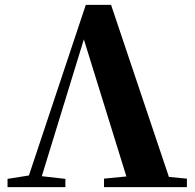

<svg xmlns="http://www.w3.org/2000/svg" viewBox="-20 -770 801 790"><path d="M408 0H749V-35L675 -42L437 -750H333L99 -48L11 -34V0H249V-34L152 -45L325 -608L500 -44L408 -35Z"/></svg>

Font: Noto Serif CJK HK Black
Style: Regular
Weight: 900
Designer: Ryoko NISHIZUKA 西塚涼子 (kana & ideographs); Frank Grießhammer (Latin, Greek & Cyrillic); Wenlong ZHANG 张文龙 (bopomofo); San
Foundry: Adobe
Version: Version 2.001;hotconv 1.1.0;makeotfexe 2.6.0